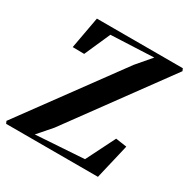

<svg xmlns="http://www.w3.org/2000/svg" viewBox="-186 -894 1027 1045"><g transform="rotate(30 328.0 -371.5)"><path d="M-12.5 0 -19 -15 428.5 -625.5 505.5 -715.5 236.5 -703.5 165 -542 92.5 -543 129 -743H669L675.5 -728L226 -113.5L151.5 -28L455.5 -48L546.5 -229.5L616 -219.5L564.5 0Z"/></g></svg>

Font: Merriweather 144pt
Style: Bold Italic
Weight: 700
Italic angle: -7.8°
Version: Version 2.101